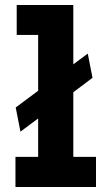

<svg xmlns="http://www.w3.org/2000/svg" viewBox="-20 -750 433 770"><path d="M365 -121V0H42V-121H133V-275L62 -222L43 -319L133 -386V-610H47V-730H274V-492L332 -535L351 -438L274 -380V-121Z"/></svg>

Font: Secular One
Style: Regular
Weight: 400
Designer: Michal Sahar
Foundry: Hagilda
Version: Version 1.000